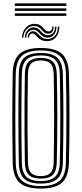

<svg xmlns="http://www.w3.org/2000/svg" viewBox="-20 -1085 474 1112"><path d="M216.5 7.2Q130.5 7.2 92.8 -27.6Q55 -62.5 53.5 -142.8Q52.5 -215.8 51.9 -279Q51.2 -342.2 51.2 -402Q51.2 -461.8 51.9 -524Q52.5 -586.2 53.5 -657.2Q55 -737.8 92.9 -772.5Q130.8 -807.2 216.5 -807.2Q300.5 -807.2 338.9 -772.9Q377.2 -738.5 379.2 -657.5Q380.8 -592.2 381.6 -530.9Q382.5 -469.5 382.5 -407.8Q382.5 -346 381.8 -280.6Q381 -215.2 379.2 -142.5Q377.2 -60.2 338.1 -26.5Q299 7.2 216.5 7.2ZM216.5 -7.2Q290 -7.2 325 -37.8Q360 -68.2 361.5 -143Q363 -210.2 363.8 -272.1Q364.5 -334 364.5 -395Q364.5 -456 363.9 -520.4Q363.2 -584.8 361.5 -656.8Q360 -730.8 325.5 -761.8Q291 -792.8 216.5 -792.8Q139.5 -792.8 106.1 -761Q72.8 -729.2 71.2 -656.8Q70 -597.2 69.4 -540.1Q68.8 -483 68.8 -422.8Q68.8 -362.5 69.2 -294Q69.8 -225.5 71.2 -143Q72.5 -67.8 108 -37.5Q143.5 -7.2 216.5 -7.2ZM216.5 -21.8Q149.5 -21.8 119.8 -49.9Q90 -78 88.8 -143Q87.8 -215.8 87.1 -279Q86.5 -342.2 86.5 -402Q86.5 -461.8 87.1 -523.9Q87.8 -586 88.8 -656.8Q90 -722 119.6 -750.1Q149.2 -778.2 216.5 -778.2Q281.5 -778.2 311.9 -750.6Q342.2 -723 344 -656.5Q345.5 -595.2 346.4 -534.2Q347.2 -473.2 347.2 -410.4Q347.2 -347.5 346.5 -281.2Q345.8 -215 344 -143.5Q342.5 -76.2 311.4 -49Q280.2 -21.8 216.5 -21.8ZM216.5 -36.2Q270.2 -36.2 297.6 -59.6Q325 -83 326.2 -144Q327.8 -210 328.5 -272.5Q329.2 -335 329.2 -397Q329.2 -459 328.6 -523Q328 -587 326.2 -656Q325 -716 298.2 -740Q271.5 -764 216.5 -764Q158.5 -764 133 -739Q107.5 -714 106.5 -656.5Q105.2 -591.8 104.6 -530.6Q104 -469.5 103.9 -408.1Q103.8 -346.8 104.4 -281.5Q105 -216.2 106.5 -143.5Q107.5 -86.2 133 -61.2Q158.5 -36.2 216.5 -36.2ZM216.5 -50.5Q168.2 -50.5 146.6 -72.4Q125 -94.2 124 -144.5Q122.5 -229 122 -312.9Q121.5 -396.8 122 -482.1Q122.5 -567.5 124 -656Q125 -708.2 147.9 -728.9Q170.8 -749.5 216.5 -749.5Q263.5 -749.5 285.5 -728.2Q307.5 -707 308.8 -655.8Q310.2 -592.8 311.1 -532.1Q312 -471.5 312 -409.9Q312 -348.2 311.2 -282.9Q310.5 -217.5 308.8 -145Q307.5 -93 285.4 -71.8Q263.2 -50.5 216.5 -50.5ZM216.5 -65Q254 -65 272.1 -83Q290.2 -101 291 -145.8Q292 -208.5 292.6 -269Q293.2 -329.5 293.4 -390.8Q293.5 -452 293 -517.1Q292.5 -582.2 291 -654Q290.2 -700.2 271.5 -717.6Q252.8 -735 216.5 -735Q178.8 -735 160.6 -717.1Q142.5 -699.2 141.8 -655.5Q140.2 -573.5 139.6 -492.6Q139 -411.8 139.4 -326.2Q139.8 -240.8 141.8 -144.5Q142.5 -102 160 -83.5Q177.5 -65 216.5 -65ZM106.8 -867.5Q109.5 -904.8 132.1 -927.2Q154.8 -949.8 186.2 -946.8Q202.5 -945.5 212.2 -939Q222 -932.5 229.1 -924.4Q236.2 -916.2 243.1 -910Q250 -903.8 259.8 -903Q270.8 -902.2 276.6 -909.8Q282.5 -917.2 282.8 -931H290.5Q290.5 -911.5 282.1 -900.4Q273.8 -889.2 257.5 -890Q245.2 -890.8 237.2 -896.9Q229.2 -903 222.4 -911.1Q215.5 -919.2 206.6 -926Q197.8 -932.8 183.5 -934.2Q157.2 -937.5 137.2 -918.4Q117.2 -899.2 115 -867.5ZM123.5 -867.5Q125.5 -896 141.8 -912.4Q158 -928.8 179.8 -926.2Q192.8 -924.8 201.4 -918.1Q210 -911.5 217.1 -903.2Q224.2 -895 232.8 -888.6Q241.2 -882.2 254.5 -881.2Q274 -880 286.2 -893.5Q298.5 -907 299 -931H307.2Q307.2 -901 292.2 -883.4Q277.2 -865.8 252.8 -867.2Q238 -868.2 228.5 -874.8Q219 -881.2 211.6 -889.5Q204.2 -897.8 196.4 -904.4Q188.5 -911 177 -912.2Q159.5 -914.2 146.2 -901.5Q133 -888.8 131.8 -867.5ZM139.8 -867.5Q141.2 -885.2 151.4 -895.5Q161.5 -905.8 175 -904Q185 -902.5 192.4 -896.1Q199.8 -889.8 207.2 -881.5Q214.8 -873.2 224.8 -866.8Q234.8 -860.2 250.2 -859.2Q278.2 -856.8 297 -876.9Q315.8 -897 315.2 -931H323.8Q323.5 -891.2 302.5 -868Q281.5 -844.8 247.2 -846.8Q230.2 -847.8 218.8 -853.9Q207.2 -860 199.2 -868Q191.2 -876 185 -882.5Q178.8 -889 172 -890.8Q164 -892.8 156.2 -886.6Q148.5 -880.5 148 -867.5ZM65.8 -1050.8V-1065.2H364.2V-1050.8ZM65.8 -993V-1007.5H364.2V-993ZM65.8 -1022V-1036.2H364.2V-1022Z"/></svg>

Font: Big Shoulders Inline Text Thin Medium
Style: Regular
Weight: 500
Version: Version 2.002